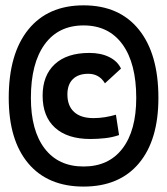

<svg xmlns="http://www.w3.org/2000/svg" viewBox="-20 -706 626 719"><path d="M293 -7.3Q159.2 -7.3 85.9 -94.2Q12.7 -181.2 12.7 -339.4Q12.7 -504.4 85.9 -595.2Q159.2 -686 293 -686Q426.8 -686 500 -595.2Q573.2 -504.4 573.2 -339.4Q573.2 -181.2 500 -94.2Q426.8 -7.3 293 -7.3ZM293 -82.5Q387.2 -82.5 438.7 -149.9Q490.2 -217.3 490.2 -339.4Q490.2 -468.8 438.7 -539.8Q387.2 -610.8 293 -610.8Q198.7 -610.8 147.2 -539.8Q95.7 -468.8 95.7 -339.4Q95.7 -217.3 147.2 -149.9Q198.7 -82.5 293 -82.5ZM318.4 -185.5Q232.9 -185.5 186.3 -227.5Q139.6 -269.5 139.6 -347.7Q139.6 -423.3 185.1 -465.6Q230.5 -507.8 314.5 -507.8Q357.9 -507.8 388.9 -492.4Q419.9 -477.1 433.1 -449.2L373 -394Q351.6 -429.7 310.5 -429.7Q273.4 -429.7 252.9 -409.7Q232.4 -389.6 232.4 -352.5Q232.4 -309.6 257.6 -286.6Q282.7 -263.7 330.1 -263.7Q351.6 -263.7 372.8 -267.1Q394 -270.5 414.1 -276.4L425.8 -200.2Q400.4 -191.4 372.8 -188.5Q345.2 -185.5 318.4 -185.5Z"/></svg>

Font: CaskaydiaMono NF
Style: Regular
Weight: 400
Designer: Aaron Bell
Foundry: Saja Typeworks
Version: Version 2111.001; ttfautohint (v1.8.4);Nerd Fonts 3.1.1